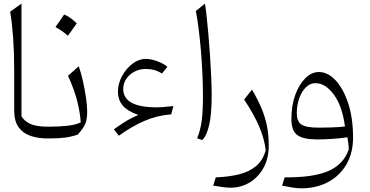

<svg xmlns="http://www.w3.org/2000/svg" viewBox="-20 -752 2009 1043"><path d="M96.7 -732.4V-120.6Q111.3 -95.2 143.1 -79.6Q174.8 -64 237.8 -64H238.3V0H237.8Q186 0 145 -14.2Q104 -28.3 80.6 -61.5Q57.1 -94.7 57.1 -151.9V-372.1Q57.1 -466.8 51.5 -545.7Q45.9 -624.5 35.2 -688.5Z M328.6 -673.3Q343.3 -667.5 360.1 -656Q377 -644.5 397 -625Q385.3 -608.4 373.3 -591.6Q361.3 -574.7 348.6 -557.6Q333.5 -571.8 316.2 -583.7Q298.8 -595.7 281.2 -605Q293.5 -622.1 304.9 -638.7Q316.4 -655.3 328.6 -673.3ZM238.3 0Q223.6 0 223.6 -30.8V-33.2Q223.6 -64 238.3 -64H252.4Q303.2 -64 349.4 -69.3Q395.5 -74.7 418.5 -87.4Q415.5 -138.2 399.9 -200.9Q384.3 -263.7 349.6 -340.3L407.7 -392.1Q419.9 -358.4 430.4 -311.8Q440.9 -265.1 447.3 -220.2Q453.6 -175.3 453.6 -146.5Q453.6 -103.5 442.9 -78.6Q432.1 -53.7 402.8 -21Q366.7 -8.8 332.8 -4.4Q298.8 0 250 0Z M731.4 -127.4Q668.9 -149.9 644.8 -180.9Q620.6 -211.9 620.6 -253.4Q620.6 -296.4 642.3 -337.4Q664.1 -378.4 699 -405.3Q733.9 -432.1 773.4 -432.1Q800.8 -432.1 835.7 -418.9Q870.6 -405.8 889.2 -388.7L859.9 -352.5Q822.3 -377.4 772 -377.4Q738.3 -377.4 710.4 -362.8Q682.6 -348.1 666 -323.7Q649.4 -299.3 649.4 -269Q649.4 -168.9 831.1 -168.9Q849.6 -168.9 868.4 -170.7Q887.2 -172.4 921.9 -175.8L910.2 -130.9Q832 -124.5 763.9 -95Q695.8 -65.4 625.5 -14.6L598.6 -49.3Q621.6 -66.4 655.3 -87.9Q689 -109.4 731.4 -127.4Z M1093.3 -732.4Q1097.7 -708 1102.5 -663.3Q1107.4 -618.7 1112.3 -562.7Q1117.2 -506.8 1121.1 -447Q1125 -387.2 1127.4 -331.8Q1129.9 -276.4 1129.9 -233.9Q1129.9 -133.3 1116.5 -73.7Q1103 -14.2 1078.6 8.8L1050.8 -0.5Q1068.8 -43.9 1075.7 -95.7Q1082.5 -147.5 1082.5 -228.5Q1082.5 -286.6 1079.6 -350.8Q1076.7 -415 1071.3 -478.5Q1065.9 -542 1058.8 -597.4Q1051.8 -652.8 1043.9 -692.4Z M1439.9 38.1Q1439.9 109.4 1410.9 160.9Q1381.8 212.4 1335 240Q1288.1 267.6 1233.4 267.6Q1211.9 267.6 1186.5 263.9Q1161.1 260.3 1138.2 256.3L1152.3 211.4Q1221.7 209 1277.6 195.3Q1333.5 181.6 1371.1 150.1Q1408.7 118.7 1423.3 64Q1417 5.9 1389.9 -60.1Q1362.8 -126 1306.2 -211.4L1349.1 -265.1Q1379.9 -212.4 1399.9 -165.3Q1419.9 -118.2 1429.9 -69.3Q1439.9 -20.5 1439.9 38.1Z M1617.7 271Q1592.3 271 1564.2 266.1Q1536.1 261.2 1512.2 256.3L1526.4 211.4Q1679.7 212.9 1762.7 177.5Q1845.7 142.1 1874.5 60.1Q1874 41.5 1872.1 26.6Q1870.1 11.7 1867.2 -6.3Q1827.6 -0.5 1785.4 2.4Q1743.2 5.4 1702.6 5.4Q1627.4 5.4 1595.2 -18.1Q1563 -41.5 1563 -105.5Q1563 -179.7 1584.2 -237.3Q1605.5 -294.9 1639.4 -327.9Q1673.3 -360.8 1711.9 -360.8Q1760.7 -360.8 1803 -315.7Q1845.2 -270.5 1871.6 -190.2Q1897.9 -109.9 1897.9 -4.9Q1897.9 79.6 1861.6 141.6Q1825.2 203.6 1761.7 237.3Q1698.2 271 1617.7 271ZM1854 -64.9Q1838.9 -177.2 1793.2 -238.8Q1747.6 -300.3 1692.4 -300.3Q1665 -300.3 1642.3 -278.3Q1619.6 -256.3 1606 -219.2Q1592.3 -182.1 1592.3 -136.7Q1592.3 -91.8 1617.9 -75.2Q1643.6 -58.6 1710.4 -58.6Q1743.2 -58.6 1781.2 -59.8Q1819.3 -61 1854 -64.9Z"/></svg>

Font: Pinar DS1-Light
Style: Regular
Weight: 300
Designer: Amin Abedi
Version: Version 2.000